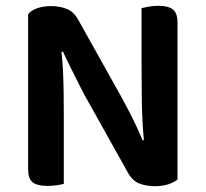

<svg xmlns="http://www.w3.org/2000/svg" viewBox="-20 -635 709 662"><path d="M200 -1Q193 1 176.5 3.5Q160 6 144 6Q108 6 92.5 -6.5Q77 -19 77 -51V-586Q88 -600 109.5 -607Q131 -614 156 -614Q186 -614 211 -604Q236 -594 253 -561L400 -298Q413 -274 426.5 -248Q440 -222 451.5 -197Q463 -172 472 -151L476 -152Q470 -220 469 -285Q468 -358 468 -427V-607Q477 -609 492.5 -612Q508 -615 526 -615Q561 -615 576.5 -602Q592 -589 592 -558V-16Q580 -6 560 0.5Q540 7 514 7Q483 7 458.5 -3Q434 -13 417 -47L270 -310Q258 -334 244.5 -360Q231 -386 219 -411Q207 -436 197 -457L192 -456Q195 -427 197 -395Q199 -353 199.5 -312Q200 -271 200 -233Z"/></svg>

Font: Baloo Bhaijaan 2 SemiBold
Style: Regular
Weight: 600
Designer: Sanskriti Dholi, Noopur Datye and Ek Type
Foundry: Ek Type
Version: Version 1.700